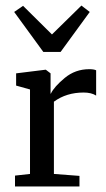

<svg xmlns="http://www.w3.org/2000/svg" viewBox="-20 -671 382 691"><path d="M34 0V-39L88 -45V-349L38 -363V-407L143 -420H145L162 -407V-334H163Q175 -359 213 -390.5Q251 -422 301 -422Q318 -422 326 -418V-327Q309 -338 281 -338Q219 -338 174 -305V-45L266 -38V0ZM136 -484 31 -628 63 -650 167 -547 273 -651 303 -628 198 -484Z"/></svg>

Font: Aikya Medium
Style: Regular
Weight: 500
Designer: Neelakash Kshetrimayum (Latin subset based on Merriweather by Eben Sorkin)
Foundry: Brand New Type
Version: Version 1.00 b005